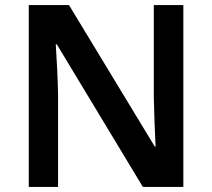

<svg xmlns="http://www.w3.org/2000/svg" viewBox="-20 -734 833 754"><path d="M700 0H541L203 -560H199Q202 -515 204.5 -463.5Q207 -412 208 -360V0H93V-714H251L588 -158H591Q589 -198 587 -250Q585 -302 584 -351V-714H700Z"/></svg>

Font: Noto Sans Gujarati UI SemiBold
Style: Regular
Weight: 600
Designer: Jelle Bosma - Monotype Design Team, Universal Thirst
Foundry: Monotype Imaging Inc.
Version: Version 2.106; ttfautohint (v1.8.4.7-5d5b)